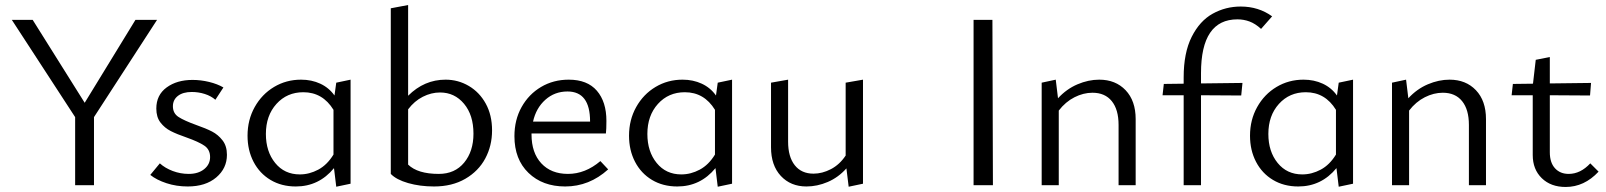

<svg xmlns="http://www.w3.org/2000/svg" viewBox="-20 -737 6392 764"><path d="M354 -271V0H279V-271L27 -658H110L317 -328L519 -658H605Z M578 -41 616 -87Q637 -68 667.5 -56.5Q698 -45 731 -45Q769 -45 792.5 -64Q816 -83 816 -112Q816 -142 793 -157.5Q770 -173 722 -190Q684 -203 659.5 -215.5Q635 -228 618.5 -249.5Q602 -271 602 -305Q602 -359 643 -389Q684 -419 746 -419Q779 -419 812 -411Q845 -403 869 -389L837 -340Q820 -355 795 -363Q770 -371 743 -371Q708 -371 688 -355.5Q668 -340 668 -314Q668 -286 690.5 -271.5Q713 -257 760 -240Q800 -226 824 -213.5Q848 -201 865.5 -178.5Q883 -156 883 -121Q883 -67 840.5 -31Q798 5 727 5Q682 5 642.5 -8Q603 -21 578 -41Z M1375 -420V-6L1318 6L1309 -68Q1249 5 1157 5Q1100 5 1056.5 -21Q1013 -47 989 -93Q965 -139 965 -197Q965 -260 993.5 -311Q1022 -362 1070.5 -391Q1119 -420 1178 -420Q1220 -420 1254.5 -404Q1289 -388 1311 -357L1318 -408ZM1307 -122V-300Q1264 -370 1187 -370Q1122 -370 1080 -323.5Q1038 -277 1038 -204Q1038 -134 1075 -88.5Q1112 -43 1173 -43Q1211 -43 1246.5 -62Q1282 -81 1307 -122Z M1938 -218Q1938 -157 1911 -106.5Q1884 -56 1831.5 -25.5Q1779 5 1707 5Q1651 5 1604 -8.5Q1557 -22 1535 -45V-704L1604 -717V-356Q1668 -420 1753 -420Q1803 -420 1845.5 -395Q1888 -370 1913 -324.5Q1938 -279 1938 -218ZM1864 -205Q1864 -279 1826.5 -324Q1789 -369 1731 -369Q1696 -369 1662.5 -352Q1629 -335 1604 -302V-82Q1642 -45 1726 -45Q1790 -45 1827 -90Q1864 -135 1864 -205Z M2400 -63Q2325 5 2229 5Q2139 5 2083 -49Q2027 -103 2027 -195Q2027 -260 2055.5 -311Q2084 -362 2133 -391Q2182 -420 2243 -420Q2317 -420 2355 -376Q2393 -332 2393 -256Q2393 -222 2391 -206H2095V-202Q2095 -129 2134 -87Q2173 -45 2240 -45Q2309 -45 2369 -96ZM2101 -253H2328V-254Q2328 -373 2238 -373Q2187 -373 2150 -340Q2113 -307 2101 -253Z M2893 -420V-6L2836 6L2827 -68Q2767 5 2675 5Q2618 5 2574.5 -21Q2531 -47 2507 -93Q2483 -139 2483 -197Q2483 -260 2511.5 -311Q2540 -362 2588.5 -391Q2637 -420 2696 -420Q2738 -420 2772.5 -404Q2807 -388 2829 -357L2836 -408ZM2825 -122V-300Q2782 -370 2705 -370Q2640 -370 2598 -323.5Q2556 -277 2556 -204Q2556 -134 2593 -88.5Q2630 -43 2691 -43Q2729 -43 2764.5 -62Q2800 -81 2825 -122Z M3414 -420V-6L3357 6L3348 -67Q3316 -31 3274 -13Q3232 5 3189 5Q3126 5 3087 -37Q3048 -79 3048 -151V-408L3116 -420V-173Q3116 -113 3142.5 -79.5Q3169 -46 3217 -46Q3252 -46 3286.5 -64Q3321 -82 3345 -118V-408Z M3854 -658H3929L3931 0H3854Z M4499 -263V0H4431V-240Q4431 -301 4404 -334.5Q4377 -368 4327 -368Q4291 -368 4255.5 -350Q4220 -332 4193 -297V0H4125V-408L4181 -420L4190 -346Q4224 -383 4267.5 -401.5Q4311 -420 4354 -420Q4419 -420 4459 -378Q4499 -336 4499 -263Z M4759 -446V-405L4924 -407L4919 -357L4759 -358V0H4690V-358H4606L4611 -403L4690 -404V-429Q4690 -527 4722 -590.5Q4754 -654 4805.5 -682.5Q4857 -711 4917 -711Q4988 -711 5042 -672L4998 -622Q4975 -643 4952 -651.5Q4929 -660 4904 -660Q4759 -660 4759 -446Z M5364 -420V-6L5307 6L5298 -68Q5238 5 5146 5Q5089 5 5045.5 -21Q5002 -47 4978 -93Q4954 -139 4954 -197Q4954 -260 4982.5 -311Q5011 -362 5059.5 -391Q5108 -420 5167 -420Q5209 -420 5243.5 -404Q5278 -388 5300 -357L5307 -408ZM5296 -122V-300Q5253 -370 5176 -370Q5111 -370 5069 -323.5Q5027 -277 5027 -204Q5027 -134 5064 -88.5Q5101 -43 5162 -43Q5200 -43 5235.5 -62Q5271 -81 5296 -122Z M5893 -263V0H5825V-240Q5825 -301 5798 -334.5Q5771 -368 5721 -368Q5685 -368 5649.5 -350Q5614 -332 5587 -297V0H5519V-408L5575 -420L5584 -346Q5618 -383 5661.5 -401.5Q5705 -420 5748 -420Q5813 -420 5853 -378Q5893 -336 5893 -263Z M6341 -54Q6284 7 6210 7Q6151 7 6115 -28Q6079 -63 6079 -120V-358H5995L6000 -403L6080 -404L6091 -499L6147 -510V-405L6311 -407L6307 -357L6147 -358V-131Q6147 -90 6167.5 -67.5Q6188 -45 6222 -45Q6269 -45 6308 -87Z"/></svg>

Font: Ysabeau Infant
Style: Regular
Weight: 400
Designer: Christian Thalmann (Catharsis Fonts)
Version: Version 0.003